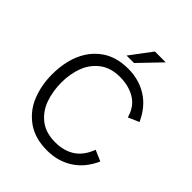

<svg xmlns="http://www.w3.org/2000/svg" viewBox="-251 -1058 1212 1212"><g transform="rotate(45 355.0 -452.0)"><path d="M379 10Q274.5 10 203 -38.5Q128.5 -90.5 95.2 -173.5Q62 -256.5 62 -353.5Q62 -418 76.2 -477.2Q90.5 -536.5 121.5 -585.8Q152.5 -635 202.5 -669.5Q273.5 -718 378 -718Q473.5 -718 548 -671.2Q622.5 -624.5 665.5 -530L592.5 -498.5Q572 -574 514.5 -609.2Q457 -644.5 377 -644.5Q297 -644.5 244 -605.5Q188.5 -564 164.2 -499Q140 -434 140 -358.5Q140 -279 164.2 -211.8Q188.5 -144.5 244 -102.5Q297.5 -63 379 -63Q457.5 -63 511.5 -99Q565.5 -135 593.5 -210.5L666.5 -179Q625.5 -86 550.8 -38Q476 10 379 10ZM377.5 -769H311L419.5 -913.5H516Z"/></g></svg>

Font: Acari Sans
Style: Regular
Weight: 400
Designer: Alfredo Marco Pradil and Stefan Peev (font) & Cristiano Sobral (main changes)
Foundry: Alfredo Marco Pradil and Stefan Peev (font) & Cristiano Sobral (main changes)
Version: Version 1.063; ttfautohint (v1.8.3)